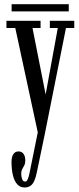

<svg xmlns="http://www.w3.org/2000/svg" viewBox="-20 -620 365 892"><path d="M94 251Q73 251 59.5 235.5Q46 220 39.8 193.2Q33.5 166.5 33.5 133Q33.5 109 42 96.2Q50.5 83.5 66 83.5Q81 83.5 89.2 94.8Q97.5 106 97.5 124.5Q97.5 139 92.8 148.2Q88 157.5 83.2 166Q78.5 174.5 78.5 187Q78.5 200.5 82.8 212Q87 223.5 96.5 223.5Q102.5 223.5 106.2 217.8Q110 212 113.2 200.5Q116.5 189 119.5 172.5L155.5 -5L51 -490H10V-523.5H168.5V-490H131L192 -181L248.5 -490H211.5V-523.5H325V-490H286.5L188 3.5L151 181Q146.5 204 139.5 219.8Q132.5 235.5 121.5 243.2Q110.5 251 94 251ZM34 -567V-600.5H299.5V-567Z"/></svg>

Font: Imbue Thin 10pt
Style: Regular
Weight: 400
Version: Version 1.102